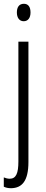

<svg xmlns="http://www.w3.org/2000/svg" viewBox="-27 -845 241 1013"><path d="M62 -779C62 -752 75 -733 98 -733C121 -733 134 -751 134 -779C134 -806 124 -825 99 -825C73 -825 62 -806 62 -779ZM32 148C89 147 123 110 123 10V-625H70V7C70 69 58 98 24 98C14 98 2 95 -7 91V140C3 145 15 148 32 148Z"/></svg>

Font: Noto Sans Kannada UI ExtraCondensed Light
Style: Regular
Weight: 300
Width: 2
Designer: Jelle Bosma - Monotype Design Team
Foundry: Monotype Imaging Inc.
Version: Version 2.005